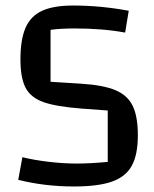

<svg xmlns="http://www.w3.org/2000/svg" viewBox="-20 -660 559 695"><path d="M257 -68Q308 -68 370 -74V-260L275 -267Q183 -274 137 -290.5Q91 -307 72.5 -342.5Q54 -378 54 -445Q54 -517 72.5 -559.5Q91 -602 132.5 -621Q174 -640 244 -640Q345 -640 446 -621L433 -542Q353 -557 250 -557Q199 -557 163 -552V-364L274 -357Q354 -352 398 -333.5Q442 -315 460.5 -276.5Q479 -238 479 -170Q479 -100 457 -60Q435 -20 385 -2.5Q335 15 248 15Q142 15 46 -9L61 -91Q101 -81 154.5 -74.5Q208 -68 257 -68Z"/></svg>

Font: Changa
Style: Regular
Weight: 400
Designer: Eduardo Rodriguez Tunni
Foundry: Eduardo Rodriguez Tunni
Version: Version 2.002; ttfautohint (v1.5.10-5e6f)